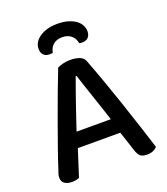

<svg xmlns="http://www.w3.org/2000/svg" viewBox="-149 -925 901 1037"><g transform="rotate(-20 301.0 -406.0)"><path d="M421 -152H177L128 1Q119 5 109 7Q99 9 85 9Q60 9 44 -2Q28 -13 28 -35Q28 -46 31 -56.5Q34 -67 39 -80Q52 -122 75.5 -188.5Q99 -255 125.5 -329Q152 -403 179 -474.5Q206 -546 226 -597Q236 -603 257 -608.5Q278 -614 300 -614Q329 -614 352 -606Q375 -598 383 -578Q405 -521 431 -448.5Q457 -376 483 -299Q509 -222 533 -148Q557 -74 576 -14Q567 -4 552.5 2.5Q538 9 518 9Q491 9 479 -1.5Q467 -12 459 -37ZM299 -521Q289 -494 277 -460Q265 -426 252 -388.5Q239 -351 226 -312.5Q213 -274 201 -238H398Q385 -278 371.5 -318.5Q358 -359 345.5 -396Q333 -433 322 -465.5Q311 -498 304 -521ZM302 -744Q270 -744 250.5 -727.5Q231 -711 226 -682Q221 -681 217 -680.5Q213 -680 208 -680Q185 -680 173 -693Q161 -706 161 -728Q161 -746 170 -762.5Q179 -779 197 -792Q215 -805 241 -813Q267 -821 302 -821Q337 -821 363.5 -813Q390 -805 407.5 -792Q425 -779 433.5 -762Q442 -745 442 -728Q442 -706 430 -693Q418 -680 395 -680Q390 -680 386 -680.5Q382 -681 378 -682Q373 -711 353 -727.5Q333 -744 302 -744Z"/></g></svg>

Font: Baloo 2 Medium
Style: Regular
Weight: 500
Designer: Sarang Kulkarni and Ek Type
Foundry: Ek Type
Version: Version 1.640;hotconv 1.0.111;makeotfexe 2.5.65597; ttfautoh